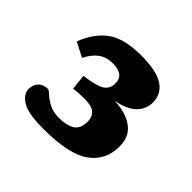

<svg xmlns="http://www.w3.org/2000/svg" viewBox="-108 -832 624 624"><g transform="rotate(45 204.5 -520.0)"><path d="M159 -323Q87 -323 60 -340.5Q33 -358 33 -380.5Q33 -400.5 44.8 -413Q56.5 -425.5 78 -425.5Q82 -425.5 92.8 -415.2Q103.5 -405 122.5 -394.5Q141.5 -384 169 -384Q203.5 -384 223.8 -396.2Q244 -408.5 244 -441.5Q244 -467.5 225.8 -478.8Q207.5 -490 155 -486L134.5 -484L129 -537Q185 -544.5 202.5 -557Q220 -569.5 220 -593.5Q220 -633.5 167.5 -633.5Q138 -633.5 118 -618.2Q98 -603 84.5 -575L34.5 -601Q57 -659.5 97.5 -688.2Q138 -717 214.5 -717Q285 -717 317.5 -696Q350 -675 350 -635Q350 -606 329.2 -584Q308.5 -562 259 -551.5Q312 -549.5 343.2 -526.2Q374.5 -503 374.5 -458Q374.5 -394 325.2 -358.5Q276 -323 159 -323Z"/></g></svg>

Font: Newsreader Caption
Style: Bold
Weight: 700
Designer: Hugues Gentile
Foundry: Production Type
Version: Version 1.001